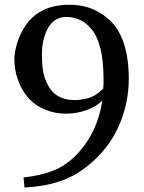

<svg xmlns="http://www.w3.org/2000/svg" viewBox="-20 -779 614 816"><path d="M90.8 -673.8Q151.4 -759.8 278.3 -758.8Q370.1 -758.8 439.5 -699.2Q527.3 -624 527.3 -443.4Q527.3 -352.5 494.1 -265.6Q460.9 -178.7 395 -112.3Q329.1 -45.9 256.3 -16.6Q183.6 12.7 87.9 17.6H84L80.1 -25.4H84Q148.4 -32.2 201.2 -51.8Q253.9 -71.3 297.9 -114.3Q392.6 -207 415 -351.6Q389.6 -326.2 347.7 -311Q305.7 -295.9 259.3 -295.9Q212.9 -295.9 171.9 -313Q130.9 -330.1 105.5 -357.4Q80.1 -384.8 65.9 -416Q51.8 -447.3 46.4 -475.1Q41 -502.9 41 -528.8Q41 -554.7 52.7 -595.2Q64.5 -635.7 90.8 -673.8ZM182.6 -418.9Q215.8 -353.5 297.9 -353.5Q317.4 -353.5 350.6 -360.8Q383.8 -368.2 418.9 -402.3Q419.9 -412.1 419.9 -424.8V-446.3Q419.9 -596.7 366.2 -658.2Q324.2 -707 261.7 -707Q199.2 -707 172.9 -635.7Q158.2 -596.7 158.2 -551.3Q158.2 -505.9 163.1 -476.6Q168 -447.3 182.6 -418.9Z"/></svg>

Font: GenEi LateMin v2
Style: Medium
Weight: 500
Designer: o_tamon (Modified)
Foundry: o_tamon / Adobe Systems Incorporated / FONT 910 / Philipp H. Poll
Version: Version 2.1;Original Version 1.004